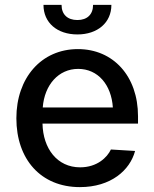

<svg xmlns="http://www.w3.org/2000/svg" viewBox="-20 -755 630 786"><path d="M307 11C434 11 512 -58 533 -137L434 -143C419 -111 378 -70 308 -70C214 -70 156 -147 154 -249H545V-279C545 -444 443 -554 299 -554C149 -554 47 -436 47 -271C47 -103 147 11 307 11ZM155 -315C162 -408 220 -473 300 -473C381 -473 436 -408 442 -315ZM158 -735C158 -662 214 -614 297 -614C379 -614 436 -662 436 -735H361C361 -696 337 -673 297 -673C256 -673 232 -696 232 -735Z"/></svg>

Font: Wafeq Medium
Style: Regular
Weight: 500
Designer: Rasmus Andersson & Azza Alameddine
Foundry: Google & TypeTogether
Version: Version 3.000;January 28, 2025;FontCreator 15.0.0.3014 64-bi